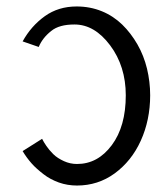

<svg xmlns="http://www.w3.org/2000/svg" viewBox="-20 -554 490 588"><path d="M98.6 -410.2C106 -428.2 118.7 -444.8 136.7 -459C153.3 -472.7 177.2 -479 208 -479C249.5 -479 285.6 -457.5 317.4 -415C349.1 -372.6 365.2 -321.3 365.2 -262.2C365.2 -199.2 351.1 -147.9 322.3 -109.4C293.5 -70.8 258.3 -51.8 215.8 -51.8C201.7 -51.8 188.5 -54.7 175.8 -60.5C163.1 -66.4 151.9 -73.2 143.1 -82C134.3 -90.8 127.4 -99.1 122.1 -106.9C116.7 -114.7 112.3 -122.1 108.9 -128.9L49.3 -91.3C57.1 -78.1 66.4 -65.4 76.7 -53.7C86.9 -42 99.6 -31.2 113.3 -20.5C127 -9.8 142.6 -1.5 160.2 4.9C177.7 11.2 196.8 14.2 215.8 14.2C258.3 14.2 296.9 2 331.1 -22.9C365.2 -47.9 392.1 -81.1 411.1 -123C430.2 -165 439.9 -211.9 439.9 -262.2C439.9 -290 436.5 -317.4 430.2 -343.8C423.8 -370.1 414.1 -395 400.9 -418C387.7 -440.9 372.1 -461.4 354.5 -478.5C336.9 -495.6 315.9 -509.8 292 -519.5C268.1 -529.3 242.2 -534.2 214.8 -534.2C177.7 -534.2 145 -524.4 117.2 -504.4C89.4 -484.4 66.9 -459 49.3 -427.2Z"/></svg>

Font: Tuffy
Style: Regular
Weight: 500
Designer: Thatcher Ulrich, Karoly Barta and Michael Everson
Version: Version 001.270